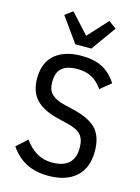

<svg xmlns="http://www.w3.org/2000/svg" viewBox="-140 -1024 810 1113"><g transform="rotate(15 265.5 -467.5)"><path d="M263 12Q185 12 129 -17.5Q73 -47 35 -104L99 -161Q131 -116 171.5 -92Q212 -68 264 -68Q398 -68 398 -192Q398 -243 374 -269.5Q350 -296 290 -310L235 -323Q143 -345 99 -391Q55 -437 55 -518Q55 -613 113 -661.5Q171 -710 271 -710Q346 -710 396 -684.5Q446 -659 483 -602L419 -550Q392 -589 356 -609.5Q320 -630 268 -630Q208 -630 176.5 -604.5Q145 -579 145 -520Q145 -472 170 -447.5Q195 -423 252 -409L307 -396Q404 -373 446 -327Q488 -281 488 -195Q488 -94 428.5 -41Q369 12 263 12ZM218 -765 112 -913 158 -947 266 -829 374 -947 420 -913 314 -765Z"/></g></svg>

Font: IBM Plex Sans Condensed Text
Style: Regular
Weight: 450
Width: 3
Designer: Mike Abbink, Paul van der Laan, Pieter van Rosmalen
Foundry: Bold Monday
Version: Version 1.1